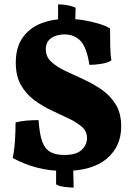

<svg xmlns="http://www.w3.org/2000/svg" viewBox="-20 -771 601 876"><path d="M273 9Q207 9 149.5 -6Q92 -21 38 -50Q46 -90 48.5 -132Q51 -174 51 -212Q76 -219 103.5 -221Q131 -223 156 -223Q160 -163 171.5 -128.5Q183 -94 207.5 -79Q232 -64 273 -64Q329 -64 353 -87.5Q377 -111 377 -141Q377 -172 353.5 -192.5Q330 -213 293 -230.5Q256 -248 214.5 -267.5Q173 -287 136 -314.5Q99 -342 75.5 -383Q52 -424 52 -485Q52 -555 83.5 -599.5Q115 -644 168 -664.5Q221 -685 285 -685Q322 -685 360 -679Q398 -673 430.5 -663Q463 -653 482 -641Q482 -601 483 -560Q484 -519 488 -495Q470 -484 440.5 -479.5Q411 -475 388 -475Q375 -557 346.5 -585.5Q318 -614 275 -614Q238 -614 213.5 -597Q189 -580 189 -546Q189 -512 214 -489Q239 -466 278 -447.5Q317 -429 361 -409Q405 -389 444 -362Q483 -335 508 -294.5Q533 -254 533 -194Q533 -103 467 -47Q401 9 273 9ZM245 -657V-751Q265 -751 286 -747.5Q307 -744 325 -736L323 -657ZM316 85Q299 85 273 81.5Q247 78 236 70V-8H314Z"/></svg>

Font: Vollkorn ExtraBold
Style: Regular
Weight: 800
Designer: Friedrich Althausen
Foundry: Friedrich Althausen
Version: Version 5.000; ttfautohint (v1.8.3)